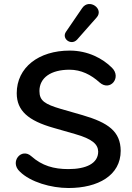

<svg xmlns="http://www.w3.org/2000/svg" viewBox="-20 -934 662 964"><path d="M324 10C472 10 586 -53 586 -177C585 -274 524 -318 394 -356L286 -387C205 -411 178 -428 178 -477C178 -544 236 -584 329 -584C387 -584 437 -559 480 -520C533 -473 592 -545 542 -594C496 -640 422 -680 330 -680C174 -680 64 -595 64 -466C64 -378 122 -328 249 -292L357 -261C445 -236 472 -209 473 -173C473 -113 412 -85 323 -85C250 -85 191 -102 138 -149C88 -195 26 -121 80 -72C133 -20 236 10 324 10ZM367 -735 465 -846C504 -889 428 -944 393 -894L311 -774C288 -740 337 -703 367 -735Z"/></svg>

Font: SN Pro Medium
Style: Regular
Weight: 500
Designer: Tobias Whetton
Foundry: Supernotes
Version: Version 1.003;Glyphs 3.3 (3324)